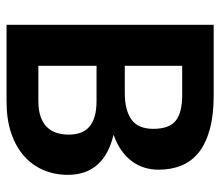

<svg xmlns="http://www.w3.org/2000/svg" viewBox="-64 -624 688 601"><g transform="rotate(90 280.5 -324.0)"><path d="M58.1 0V-648.4H278.3Q340.8 -648.4 385.3 -636.2Q429.7 -624 457.8 -601.6Q485.8 -579.1 498.8 -547.1Q511.7 -515.1 511.7 -475.6Q511.7 -453.1 505.4 -432.1Q499 -411.1 485.8 -393.1Q472.7 -375 451.9 -360.1Q431.2 -345.2 402.3 -335Q527.8 -304.7 527.8 -191.9Q527.8 -150.4 512.7 -115.2Q497.6 -80.1 468.5 -54.4Q439.5 -28.8 396.7 -14.4Q354 0 298.8 0ZM186.5 -281.7V-99.6H296.4Q327.1 -99.6 347.7 -107.4Q368.2 -115.2 380.1 -128.4Q392.1 -141.6 397 -158.9Q401.9 -176.3 401.9 -194.8Q401.9 -214.8 396.2 -231Q390.6 -247.1 378.2 -258.3Q365.7 -269.5 345.5 -275.6Q325.2 -281.7 295.9 -281.7ZM186.5 -370.1H271Q325.2 -370.1 354.5 -390.9Q383.8 -411.6 383.8 -459.5Q383.8 -509.3 358.4 -529.5Q333 -549.8 278.3 -549.8H186.5Z"/></g></svg>

Font: Carlito
Style: Bold
Weight: 700
Designer: Lukasz Dziedzic
Foundry: tyPoland Lukasz Dziedzic
Version: Version 1.104